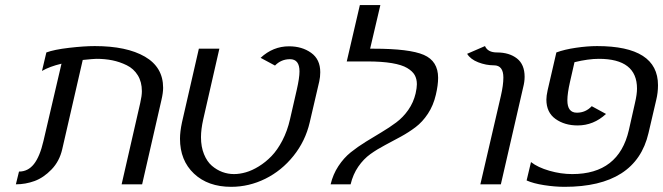

<svg xmlns="http://www.w3.org/2000/svg" viewBox="-20 -720 2590 750"><path d="M161.1 -515.1Q191.4 -526.4 250 -533.2Q308.6 -540 350.1 -540Q474.6 -540 545.9 -498.8Q617.2 -457.5 617.2 -377Q617.2 -357.9 610.8 -330.1L535.2 0H455.1L527.8 -317.9Q534.2 -345.7 534.2 -363.8Q534.2 -399.9 518.3 -425.8Q502.4 -451.7 475.1 -465.1Q447.8 -478.5 418.7 -484.4Q389.6 -490.2 356.9 -490.2Q346.2 -490.2 303.2 -485.8L223.1 -137.2Q212.4 -90.3 181.4 -58.1Q150.4 -25.9 115 -12.9Q79.6 0 42 0L54.2 -49.8Q89.4 -49.8 112.5 -79.1Q135.7 -108.4 149.9 -169.9L220.2 -471.2Q174.3 -460.4 144 -442.9Z M1112.8 -253.9 1139.2 -369.1Q1149.9 -416 1149.9 -440.9Q1149.9 -488.8 1112.8 -488.8Q1078.1 -488.8 1054.2 -463.9L998 -494.1Q1046.4 -539.1 1108.9 -539.1Q1159.7 -539.1 1195.3 -513.7Q1231 -488.3 1231 -438Q1231 -419.4 1227.1 -401.9L1189.9 -242.2Q1172.9 -168.9 1126.5 -111.1Q1080.1 -53.2 1016.4 -21.7Q952.6 9.8 882.8 9.8Q792.5 9.8 737.8 -41.7Q683.1 -93.3 683.1 -178.2Q683.1 -205.6 690.9 -242.2L756.8 -529.8H836.9L773.9 -253.9Q765.1 -214.8 765.1 -184.1Q765.1 -146.5 776.9 -117.7Q788.6 -88.9 807.6 -72.5Q826.7 -56.2 848.6 -48.1Q870.6 -40 894 -40Q916 -40 940.2 -46.9Q964.4 -53.7 991 -70.1Q1017.6 -86.4 1040.5 -110.1Q1063.5 -133.8 1083 -171.1Q1102.5 -208.5 1112.8 -253.9Z M1334.5 -480 1385.7 -700.2H1465.8L1425.8 -529.8H1439.5Q1579.6 -529.8 1635.5 -505.6Q1691.4 -481.4 1691.4 -416Q1691.4 -387.7 1682.6 -350.1Q1672.9 -308.1 1651.6 -275.9Q1630.4 -243.7 1603.5 -223.4Q1576.7 -203.1 1545.9 -186.3Q1515.1 -169.4 1484.4 -153.3Q1453.6 -137.2 1427 -118.2Q1400.4 -99.1 1379.6 -69.1Q1358.9 -39.1 1349.6 0H1271.5Q1280.8 -39.1 1301.8 -71Q1322.8 -103 1349.9 -124.8Q1377 -146.5 1408.2 -165.8Q1439.5 -185.1 1470.2 -203.4Q1501 -221.7 1527.8 -241.7Q1554.7 -261.7 1575 -290.8Q1595.2 -319.8 1603.5 -355Q1608.4 -377 1608.4 -391.1Q1608.4 -411.6 1599.9 -426.8Q1591.3 -441.9 1570.6 -454.3Q1549.8 -466.8 1510.7 -473.4Q1471.7 -480 1414.6 -480Z M1909.7 -464.8Q1878.4 -464.8 1848.1 -476.6Q1817.9 -488.3 1804.7 -509.8L1874.5 -540Q1885.3 -515.1 1921.4 -515.1Q1969.2 -515.1 1999.3 -491.7Q2029.3 -468.3 2029.3 -419.9Q2029.3 -400.4 2023.4 -377.9L1936.5 0H1856.4L1936.5 -345.2Q1946.3 -387.7 1946.3 -417Q1946.3 -464.8 1909.7 -464.8Z M2543.5 -330.1 2513.2 -200.2Q2464.4 9.8 2185.5 9.8Q2147.5 9.8 2105.2 3.2Q2063 -3.4 2037.1 -15.1L2054.2 -86.9Q2081.1 -65.9 2126 -53Q2170.9 -40 2215.3 -40Q2397 -40 2436.5 -211.9L2460.4 -317.9Q2468.3 -351.6 2468.3 -374Q2468.3 -490.2 2319.3 -490.2Q2278.3 -490.2 2224.1 -477.1L2206.5 -399.9Q2196.3 -355 2196.3 -328.1Q2196.3 -279.8 2233.4 -279.8Q2267.6 -279.8 2291.5 -305.2L2347.2 -274.9Q2298.8 -230 2236.3 -230Q2185.5 -230 2149.9 -255.4Q2114.3 -280.8 2114.3 -331.1Q2114.3 -345.2 2119.1 -367.2L2153.3 -515.1Q2185.1 -526.9 2229.7 -533.4Q2274.4 -540 2312.5 -540Q2550.3 -540 2550.3 -387.2Q2550.3 -357.9 2543.5 -330.1Z"/></svg>

Font: Pfennig
Style: Italic
Weight: 500
Italic angle: -13°
Version: Version 20120410 ; ttfautohint (v0.8)